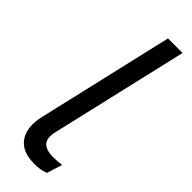

<svg xmlns="http://www.w3.org/2000/svg" viewBox="-241 -721 745 745"><g transform="rotate(45 131.5 -348.5)"><path d="M148 7Q79 7 52 -34.5Q25 -76 41 -143L171 -704H251L120 -140Q110 -99 126 -81Q142 -63 181 -63Q211 -63 228 -67L208 -3Q192 3 179 5Q166 7 148 7Z"/></g></svg>

Font: Prodigy Sans
Style: Italic
Weight: 400
Italic angle: -13°
Designer: Wei Huang
Foundry: Wei Huang
Version: Version 1.003; ttfautohint (v1.8.3)